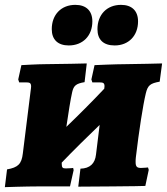

<svg xmlns="http://www.w3.org/2000/svg" viewBox="-34 -767 687 790"><path d="M249 -580C307 -580 346 -620 346 -679C346 -722 321 -747 276 -747C218 -747 179 -707 179 -647C179 -604 204 -580 249 -580ZM438 -580C495 -580 534 -620 534 -679C534 -722 509 -747 464 -747C406 -747 367 -707 367 -647C367 -604 391 -580 438 -580ZM484 -503C442 -503 355 -499 355 -499L342 -440L346 -428H376C391 -428 396 -425 396 -412C396 -409 395 -406 395 -402C344 -348 292 -296 239 -245C248 -306 256 -357 263 -388C269 -414 278 -423 314 -429L323 -506C323 -506 206 -503 154 -503C122 -503 54 -499 54 -499L41 -440L45 -428H73C88 -428 94 -426 94 -411C94 -406 93 -401 92 -393L60 -136C55 -92 40 -78 -5 -70L-14 3C-14 3 72 0 125 0H254L269 -67L267 -76C267 -76 254 -74 237 -74C224 -74 220 -77 220 -93C220 -94 220 -96 220 -98C270 -150 323 -202 376 -253L361 -131C357 -94 336 -74 297 -73L288 1L429 0C495 0 564 -2 564 -2L578 -68L575 -78C573 -78 559 -76 546 -76C530 -76 524 -81 524 -100C524 -106 524 -112 525 -120C538 -229 554 -333 566 -383C574 -416 584 -424 623 -431L633 -506C633 -506 522 -503 484 -503Z"/></svg>

Font: Alegreya SC Black
Style: Italic
Weight: 900
Italic angle: -7°
Designer: Juan Pablo del Peral
Foundry: Huerta Tipografica
Version: Version 2.007;PS 002.007;hotconv 1.0.88;makeotf.lib2.5.64775